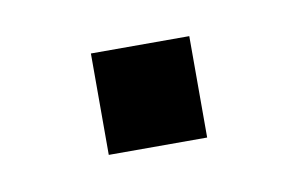

<svg xmlns="http://www.w3.org/2000/svg" viewBox="-30 -390 283 182"><g transform="rotate(-10 111.5 -299.0)"><path d="M64 -250.7V-348.3H158.7V-250.7Z"/></g></svg>

Font: Saira Thin
Style: Regular
Weight: 100
Designer: Hector Gatti with collaboration of the Omnibus-Type team
Foundry: Omnibus-Type
Version: Version 1.101